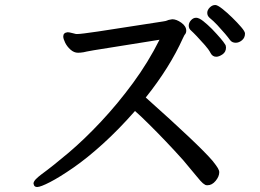

<svg xmlns="http://www.w3.org/2000/svg" viewBox="-20 -741 1040 768"><path d="M960 -607Q960 -590 948 -580Q936 -570 923 -570Q908 -570 900 -581Q886 -601 849 -641Q834 -657 818 -670Q809 -678 809 -689.5Q809 -701 819 -711Q829 -721 841 -721Q850 -721 869 -706Q888 -691 908.5 -671Q929 -651 944.5 -633Q960 -615 960 -607ZM884 -551Q884 -533 870 -523.5Q856 -514 845 -514Q830 -514 822.5 -528.5Q815 -543 800 -560Q763 -602 743 -620Q735 -627 735 -638.5Q735 -650 744 -660Q753 -670 764.5 -670Q776 -670 793 -656.5Q810 -643 828 -625Q870 -581 880 -564Q884 -559 884 -551ZM631 -655Q645 -657 648.5 -659Q652 -661 658 -662Q664 -663 669 -664Q686 -664 705.5 -650Q725 -636 725 -618Q725 -608 718 -601L712 -589Q659 -471 563 -351Q776 -161 830 -98Q846 -78 851.5 -68.5Q857 -59 857 -52Q857 -35 842.5 -17.5Q828 0 810 0Q804 0 801 -1.5Q798 -3 791.5 -8Q785 -13 765.5 -37Q746 -61 713 -100Q644 -177 573 -247Q543 -277 520 -297Q455 -223 391.5 -165.5Q328 -108 273 -70Q218 -32 180 -12.5Q142 7 129 7Q119 7 116 0Q114 -5 114 -7Q114 -14 123 -24Q133 -34 145 -43Q193 -78 255.5 -131Q318 -184 384.5 -255Q451 -326 512 -409Q573 -492 618 -582L355 -540Q321 -534 314 -532Q302 -530 292 -530Q276 -530 262 -542.5Q248 -555 240.5 -570.5Q233 -586 233 -595Q233 -610 250 -612H251Q257 -612 268 -609Q279 -606 284 -605H291Q304 -605 372 -615Z"/></svg>

Font: Moon Stars Kai
Style: Bold
Weight: 700
Designer: GuiWonder
Version: Version 1.101